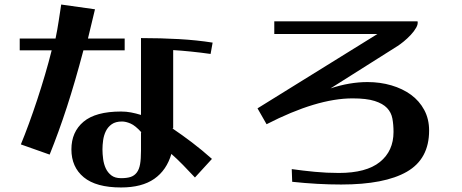

<svg xmlns="http://www.w3.org/2000/svg" viewBox="-20 -754 2040 847"><path d="M72 -117Q89 -158 107.5 -208.5Q126 -259 144 -313.5Q162 -368 178.5 -424Q195 -480 208 -532H67V-584H225Q233 -622 239 -662Q245 -702 250 -734L399 -713L368 -584H530V-532H348Q311 -392 275 -281.5Q239 -171 199 -72ZM909 -516Q867 -522 823 -526.5Q779 -531 744 -533V-188H740Q783 -159 826.5 -126Q870 -93 915 -53L840 29Q816 3 787.5 -26Q759 -55 736 -75Q715 -3 660.5 35Q606 73 514 73Q404 73 349.5 28Q295 -17 295 -95Q295 -172 348.5 -217Q402 -262 514 -262Q537 -262 558 -258Q579 -254 602 -247V-586Q690 -586 769.5 -581.5Q849 -577 918 -566ZM602 -170H604Q577 -200 556 -209Q535 -218 518 -218Q490 -218 473 -206Q456 -194 447 -175.5Q438 -157 435 -135.5Q432 -114 432 -95Q432 -75 435 -52.5Q438 -30 446.5 -11.5Q455 7 471 19.5Q487 32 514 32Q540 32 556.5 26.5Q573 21 583.5 7Q594 -7 598 -30Q602 -53 602 -89Z M1438 -364Q1480 -378 1521 -385Q1562 -392 1601 -392Q1657 -392 1706.5 -377.5Q1756 -363 1793 -336Q1830 -309 1851.5 -269Q1873 -229 1873 -178Q1873 -53 1775 3.5Q1677 60 1485 60Q1382 60 1269 48L1267 -8Q1317 -1 1369 4Q1421 9 1475 9Q1596 9 1656 -39.5Q1716 -88 1716 -172Q1716 -204 1711 -231Q1706 -258 1687.5 -277.5Q1669 -297 1633 -308.5Q1597 -320 1535 -320Q1378 -320 1156 -206L1116 -276L1645 -604H1190V-660H1822Q1825 -648 1816 -632Q1807 -616 1792 -600Q1777 -584 1761 -571Q1745 -558 1734 -551Z"/></svg>

Font: Cafe24 ClassicType
Style: Regular
Weight: 400
Designer: Cafe24 thkim, hmlim, mnelim & 4IR
Foundry: Cafe24
Version: Version 1.000